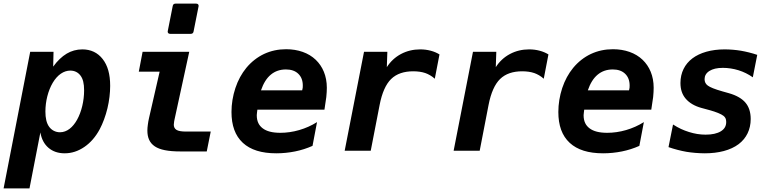

<svg xmlns="http://www.w3.org/2000/svg" viewBox="-38 -833 4272 1061"><path d="M-18.1 208H125L185.1 -101.1C191.4 -64.5 206.5 -36.1 230 -16.1C253.4 3.9 283.2 14.2 319.3 14.2C357.9 14.2 394 2.4 428.2 -21C462.4 -44.4 490.7 -77.1 513.2 -119.1C530.3 -151.4 545.4 -191.9 555.7 -234.4C565.9 -276.9 570.8 -319.8 570.8 -358.4C570.8 -423.3 557.1 -471.2 529.3 -506.8C501.5 -542.5 463.4 -560.1 417 -560.1C385.3 -560.1 356 -551.8 330.6 -536.6C303.7 -520.5 278.8 -496.6 255.9 -464.8L257.8 -546.9H128.9ZM293.5 -102.1C269 -102.1 248 -113.3 234.4 -131.3C218.8 -151.9 212.9 -181.2 212.9 -216.8C212.9 -272.9 227.5 -331.5 253.4 -375.5C279.8 -419.9 314.5 -442.9 350.6 -442.9C373.5 -442.9 393.1 -433.6 406.7 -415.5C420.4 -397.5 426.8 -372.1 426.8 -333.5C426.8 -275.9 412.6 -215.3 387.7 -170.9C364.7 -129.9 332.5 -102.1 293.5 -102.1Z M902.3 -646H1016.1C1024.9 -646 1030.3 -650.4 1031.7 -659.2L1059.1 -796.9C1059.6 -798.3 1059.6 -799.8 1059.6 -800.8C1059.6 -808.1 1054.7 -813 1045.9 -813H932.1C923.3 -813 918 -808.6 916.5 -799.8L889.2 -662.1C888.7 -660.6 888.7 -659.2 888.7 -658.2C888.7 -650.9 893.6 -646 902.3 -646ZM959.5 3.9H1104.5L1126.5 -106H990.7C965.3 -106 947.8 -108.9 937.5 -115.2C926.3 -122.1 922.4 -132.8 922.4 -144C922.4 -147.9 922.9 -151.4 923.8 -156.7C924.8 -162.6 923.3 -158.7 926.8 -174.3L1007.8 -546.9H750L729 -437H844.2L785.6 -181.2C782.2 -166.5 780.8 -157.7 778.8 -142.6C777.3 -131.3 776.4 -122.6 776.4 -111.8C776.4 -74.2 787.6 -43.9 817.9 -23.9C845.7 -5.4 890.1 3.9 959.5 3.9Z M1488.8 14.2C1523.4 14.2 1558.6 10.7 1592.3 3.9C1626 -2.9 1658.2 -13.2 1689 -26.9L1713.9 -158.2C1683.6 -139.2 1650.9 -124.5 1615.7 -114.3C1580.6 -104 1544.9 -99.1 1511.2 -99.1C1467.3 -99.1 1435.5 -107.4 1413.6 -124C1393.6 -139.2 1380.9 -161.1 1380.9 -196.8L1382.3 -211.4C1382.8 -216.3 1383.3 -221.7 1384.3 -227.1H1754.9C1759.3 -253.4 1763.7 -283.7 1765.1 -296.4C1767.1 -313.5 1768.1 -335 1768.1 -348.1C1768.1 -414.1 1744.6 -466.3 1707 -502.4C1667 -541 1608.9 -561 1543 -561C1499 -561 1458.5 -552.2 1420.9 -534.7C1384.8 -517.6 1351.1 -491.7 1323.2 -458C1297.4 -426.3 1277.3 -390.1 1262.7 -346.2C1248.5 -303.2 1241.2 -258.3 1241.2 -213.9C1241.2 -140.6 1261.2 -83 1304.2 -43.5C1346.2 -4.9 1407.2 14.2 1488.8 14.2ZM1404.3 -334C1417.5 -372.6 1435.5 -401.4 1458.5 -420.4C1481.4 -439.5 1509.3 -449.2 1542 -449.2C1570.8 -449.2 1593.8 -441.4 1610.4 -425.3C1627 -409.2 1635.3 -387.7 1635.3 -359.9C1635.3 -356 1635.3 -352.1 1634.8 -347.7C1634.3 -343.3 1633.3 -338.4 1631.8 -334Z M1866.7 0H2010.7L2059.6 -252C2072.8 -320.8 2094.7 -368.2 2123 -396C2153.3 -425.8 2195.3 -439 2245.6 -439C2269 -439 2293 -436 2312.5 -429.2C2329.1 -423.3 2348.1 -413.1 2364.7 -397.9L2390.6 -532.2C2376.5 -541 2360.4 -547.9 2342.3 -552.7C2324.2 -557.6 2304.7 -560.1 2284.2 -560.1C2246.1 -560.1 2210.4 -551.8 2178.2 -534.7C2146 -517.6 2119.6 -493.2 2099.6 -461.9L2102.5 -546.9H1973.6Z M2468.8 0H2612.8L2661.6 -252C2674.8 -320.8 2696.8 -368.2 2725.1 -396C2755.4 -425.8 2797.4 -439 2847.7 -439C2871.1 -439 2895 -436 2914.6 -429.2C2931.2 -423.3 2950.2 -413.1 2966.8 -397.9L2992.7 -532.2C2978.5 -541 2962.4 -547.9 2944.3 -552.7C2926.3 -557.6 2906.7 -560.1 2886.2 -560.1C2848.1 -560.1 2812.5 -551.8 2780.3 -534.7C2748 -517.6 2721.7 -493.2 2701.7 -461.9L2704.6 -546.9H2575.7Z M3294.9 14.2C3329.6 14.2 3364.7 10.7 3398.4 3.9C3432.1 -2.9 3464.4 -13.2 3495.1 -26.9L3520 -158.2C3489.7 -139.2 3457 -124.5 3421.9 -114.3C3386.7 -104 3351.1 -99.1 3317.4 -99.1C3273.4 -99.1 3241.7 -107.4 3219.7 -124C3199.7 -139.2 3187 -161.1 3187 -196.8L3188.5 -211.4C3189 -216.3 3189.5 -221.7 3190.4 -227.1H3561C3565.4 -253.4 3569.8 -283.7 3571.3 -296.4C3573.2 -313.5 3574.2 -335 3574.2 -348.1C3574.2 -414.1 3550.8 -466.3 3513.2 -502.4C3473.1 -541 3415 -561 3349.1 -561C3305.2 -561 3264.6 -552.2 3227.1 -534.7C3190.9 -517.6 3157.2 -491.7 3129.4 -458C3103.5 -426.3 3083.5 -390.1 3068.8 -346.2C3054.7 -303.2 3047.4 -258.3 3047.4 -213.9C3047.4 -140.6 3067.4 -83 3110.4 -43.5C3152.3 -4.9 3213.4 14.2 3294.9 14.2ZM3210.4 -334C3223.6 -372.6 3241.7 -401.4 3264.6 -420.4C3287.6 -439.5 3315.4 -449.2 3348.1 -449.2C3377 -449.2 3399.9 -441.4 3416.5 -425.3C3433.1 -409.2 3441.4 -387.7 3441.4 -359.9C3441.4 -356 3441.4 -352.1 3440.9 -347.7C3440.4 -343.3 3439.5 -338.4 3438 -334Z M3856.9 14.2C3932.6 14.2 3998.5 -2.4 4043.9 -36.6C4086.4 -68.8 4110.4 -116.7 4110.4 -175.3C4110.4 -213.9 4100.1 -243.7 4081.5 -265.6C4063.5 -287.1 4033.2 -305.7 3990.2 -317.9L3954.1 -328.1C3911.1 -340.3 3886.2 -350.6 3873.5 -359.9C3861.3 -368.7 3855.5 -380.4 3855.5 -395.5C3855.5 -413.6 3863.8 -429.2 3882.3 -440.9C3900.4 -452.1 3923.8 -458 3956.5 -458C3984.9 -458 4014.6 -453.6 4043 -444.8C4071.3 -436 4097.7 -422.9 4122.1 -405.8L4146.5 -529.8C4118.7 -539.6 4082 -548.3 4056.2 -552.7C4030.3 -557.1 3996.1 -560.1 3966.3 -560.1C3892.1 -560.1 3830.1 -542 3788.1 -510.3C3746.1 -478.5 3722.2 -431.6 3722.2 -374.5C3722.2 -337.4 3732.4 -310.5 3750 -289.1C3771 -263.7 3801.8 -246.6 3837.4 -236.8L3880.4 -225.1C3919.9 -214.4 3946.8 -203.1 3960 -192.9C3969.2 -185.5 3975.1 -176.8 3975.1 -159.2C3975.1 -136.2 3965.3 -119.6 3945.3 -107.4C3925.3 -95.2 3897 -88.9 3861.3 -88.9C3828.6 -88.9 3799.3 -94.2 3769.5 -103.5C3738.3 -113.3 3712.4 -125 3681.2 -145L3656.2 -20C3688.5 -8.8 3724.1 0.5 3755.4 5.9C3784.2 10.7 3822.8 14.2 3856.9 14.2Z"/></svg>

Font: Hack
Style: Bold Oblique
Weight: 700
Italic angle: -12°
Monospace: yes
Designer: Christopher Simpkins
Foundry: Christopher Simpkins
Version: Version 2.010